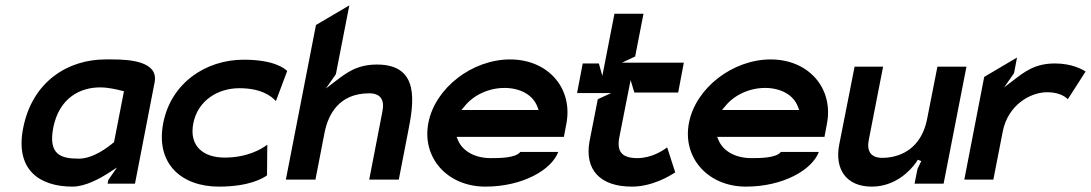

<svg xmlns="http://www.w3.org/2000/svg" viewBox="-20 -683 4057 714"><path d="M66 -206C36 -52 126 11 250 11C297 11 352 -19 387 -42L415 -60L383 -14L380 0H482L555 -377C570 -455 462 -462 397 -462H372C234 -462 100 -381 66 -206ZM178 -208C200 -319 278 -358 352 -358C384 -358 416 -350 435 -345L441 -344L404 -154L401 -152C382 -136 327 -93 273 -93C206 -93 159 -108 178 -208Z M587 -225C558 -75 654 11 794 11C908 11 960 -21 973 -31L974 -145C952 -128 899 -97 815 -97C736 -97 682 -140 699 -225C716 -310 791 -355 870 -355C952 -355 990 -325 1006 -307L1048 -419C1039 -428 1000 -461 886 -461C746 -461 616 -375 587 -225Z M1043 -15H1153L1187 -190C1200 -255 1239 -336 1353 -336C1395 -336 1411 -312 1402 -268L1353 -15H1463L1497 -190C1518 -296 1545 -443 1382 -443C1307 -443 1268 -412 1226 -380L1192 -354L1229 -407L1279 -663L1155 -590Z M1573 -226C1548 -96 1644 11 1785 11C1923 11 2031 -51 2056 -118H1915C1897 -95 1837 -95 1805 -95C1746 -95 1700 -121 1683 -162L1678 -174H2077L2086 -222C2112 -355 2018 -462 1877 -462C1736 -462 1598 -356 1573 -226ZM1696 -274 1707 -287C1739 -328 1796 -356 1856 -356C1916 -356 1962 -329 1978 -287L1983 -274Z M2126 -337H2253L2203 -314L2172 -156C2154 -52 2211 11 2330 11C2406 11 2471 -29 2491 -42L2461 -135C2444 -122 2402 -95 2350 -95C2293 -95 2273 -119 2283 -172L2325 -385L2339 -339H2502L2523 -450H2293L2342 -473L2373 -632H2265L2220 -401L2207 -447H2147Z M2542 -226C2517 -96 2613 11 2754 11C2892 11 3000 -51 3025 -118H2884C2866 -95 2806 -95 2774 -95C2715 -95 2669 -121 2652 -162L2647 -174H3046L3055 -222C3081 -355 2987 -462 2846 -462C2705 -462 2567 -356 2542 -226ZM2665 -274 2676 -287C2708 -328 2765 -356 2825 -356C2885 -356 2931 -329 2947 -287L2952 -274Z M3101 -146C3083 -55 3126 11 3222 11C3311 11 3367 -51 3386 -78C3391 -85 3393 -89 3393 -89L3406 -84L3392 -55L3381 0H3489L3574 -435H3466L3428 -242C3401 -103 3291 -96 3261 -96C3219 -96 3202 -120 3211 -164L3264 -435H3158Z M3566 -15H3674L3709 -194C3728 -292 3811 -340 3874 -340C3917 -340 3940 -325 3951 -314L4017 -417C4005 -425 3966 -447 3903 -447C3828 -447 3790 -416 3748 -384L3714 -358L3751 -411L3762 -469L3640 -397Z"/></svg>

Font: Charger Eco
Style: Obl
Weight: 1000
Designer: Jasper
Foundry: Cannot Into Space Fonts
Version: Version 1.1